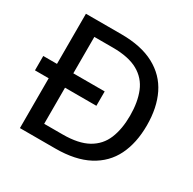

<svg xmlns="http://www.w3.org/2000/svg" viewBox="-154 -859 1023 1018"><g transform="rotate(30 357.0 -350.0)"><path d="M7 -305V-393H383V-305ZM91 0V-700H308Q430 -700 510 -657Q590 -614 628.5 -535.5Q667 -457 667 -349Q667 -241 628.5 -163Q590 -85 510 -42.5Q430 0 308 0ZM191 -84H304Q401 -84 458 -116Q515 -148 539.5 -207.5Q564 -267 564 -349Q564 -432 539.5 -492Q515 -552 458 -584Q401 -616 304 -616H191Z"/></g></svg>

Font: DM Sans 16pt Medium
Style: Regular
Weight: 500
Version: Version 4.004;gftools[0.9.30]